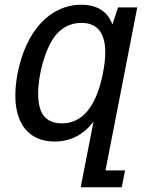

<svg xmlns="http://www.w3.org/2000/svg" viewBox="-20 -578 642 806"><path d="M318.8 208H491.2L504.9 137.2H422.9L556.2 -546.9H475.6L451.7 -475.1C432.6 -529.8 387.2 -558.1 321.3 -558.1C256.3 -558.1 197.8 -530.8 151.4 -481C106.4 -432.6 71.3 -360.4 53.7 -269C47.4 -235.8 44.4 -205.1 44.4 -177.2C44.4 -130.4 53.2 -91.3 69.8 -60.5C96.2 -12.2 143.1 16.1 209.5 16.1C276.9 16.1 332 -13.2 372.6 -67.9ZM239.7 -60.1C197.3 -60.1 166 -77.1 151.4 -113.3C144 -131.8 140.1 -156.7 140.1 -184.6C140.1 -267.1 170.4 -375.5 212.9 -429.2C239.3 -462.4 276.4 -481.9 321.8 -481.9C388.7 -481.9 421.9 -439.5 421.9 -358.4C421.9 -333 418.5 -303.7 412.1 -271C385.7 -135.7 328.6 -60.1 239.7 -60.1Z"/></svg>

Font: Hack
Style: Oblique
Weight: 400
Italic angle: -12°
Monospace: yes
Designer: Christopher Simpkins
Foundry: Christopher Simpkins
Version: Version 2.010